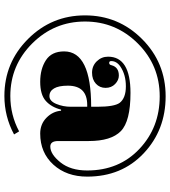

<svg xmlns="http://www.w3.org/2000/svg" viewBox="30 -680 774 874"><g transform="rotate(90 417.0 -243.0)"><path d="M756 -253Q756 -398 658 -490.5Q560 -583 418.5 -583Q277 -583 177.5 -483Q78 -383 78 -243Q78 -103 177.5 -3Q277 97 417 97Q503 97 578 57L592 80Q510 124 417 124Q265 124 157.5 16.5Q50 -91 50 -243Q50 -395 157.5 -502.5Q265 -610 418.5 -610Q572 -610 678 -510Q784 -410 784 -253Q784 -159 729.5 -99Q675 -39 588 -39Q545 -39 516 -67.5Q487 -96 484 -134H479Q468 -90 439.5 -64.5Q411 -39 352.5 -39Q294 -39 254 -65Q214 -91 214 -148Q214 -271 466 -271V-298Q466 -377 448 -401Q426 -429 373 -429Q320 -429 283 -404Q258 -387 258 -362Q258 -353 266.5 -353Q275 -353 277 -364Q286 -397 324 -397Q345 -397 362.5 -380Q380 -363 380 -336.5Q380 -310 361 -292.5Q342 -275 311 -275Q280 -275 259 -296.5Q238 -318 238 -348Q238 -450 403 -450Q532 -450 577 -406Q622 -362 622 -260V-121Q622 -85 647 -85Q682 -85 719 -131Q756 -177 756 -253ZM466 -179V-253Q462 -253 458 -253Q370 -253 370 -165Q370 -123 382.5 -102Q395 -81 417.5 -81Q440 -81 453 -112Q466 -143 466 -179Z"/></g></svg>

Font: Elsie Swash Caps Black
Style: Regular
Weight: 900
Designer: Alejandro Inler
Foundry: Alejandro Inler
Version: 1.003